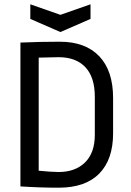

<svg xmlns="http://www.w3.org/2000/svg" viewBox="-20 -861 611 893"><path d="M506 -405V-241Q506 -119 441.5 -53.5Q377 12 253 12Q168 12 75 6V-663Q165 -667 258 -667Q377 -667 441.5 -599.5Q506 -532 506 -405ZM160 -593V-67Q219 -61 253 -61Q330 -61 375.5 -105.5Q421 -150 421 -234V-411Q421 -502 377 -548.5Q333 -595 253 -595Q222 -595 160 -593ZM401 -841V-773L261 -712L121 -773V-841L261 -792Z"/></svg>

Font: Ropa Sans
Style: Regular
Weight: 400
Designer: Botio Nikoltchev
Foundry: Botio Nikoltchev
Version: Version 1.100